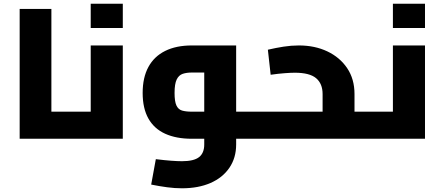

<svg xmlns="http://www.w3.org/2000/svg" viewBox="-20 -748 2378 1035"><path d="M257 0V-146H366V0ZM86 0V-700H257V0ZM366 0V-146Q371 -146 375 -141Q379 -136 381 -126.5Q383 -117 384.5 -103.5Q386 -90 386 -73Q386 -56 384.5 -42.5Q383 -29 381 -19.5Q379 -10 375 -5Q371 0 366 0Z M366 0V-146H576L469 -57V-503H642V0ZM366 0Q361 0 357 -5Q353 -10 351 -19.5Q349 -29 347.5 -42.5Q346 -56 346 -73Q346 -96 348 -112Q350 -128 354.5 -137Q359 -146 366 -146ZM469 -597V-728H642V-597Z M1253 0V-146H1357V0ZM961 267Q922 267 881 261.5Q840 256 795 247L820 110Q869 116 903.5 118.5Q938 121 961 121Q1025 121 1053 99Q1081 77 1081 31V-378L1109 -357H1014Q986 -357 965 -350Q944 -343 932.5 -319.5Q921 -296 921 -247Q921 -201 931 -179.5Q941 -158 961.5 -152Q982 -146 1014 -146H1081V0H1014Q930 0 870.5 -27Q811 -54 780 -109Q749 -164 749 -247Q749 -330 780 -387Q811 -444 870.5 -473.5Q930 -503 1014 -503H1253V31Q1253 103 1216.5 156.5Q1180 210 1114.5 238.5Q1049 267 961 267ZM1357 0V-146Q1362 -146 1365.5 -141Q1369 -136 1371.5 -126.5Q1374 -117 1375.5 -103.5Q1377 -90 1377 -73Q1377 -56 1375.5 -42.5Q1374 -29 1371.5 -19.5Q1369 -10 1365.5 -5Q1362 0 1357 0Z M1891 0V-146H1995V0ZM1357 0V-146H1779L1719 -100V-241Q1719 -297 1684 -326.5Q1649 -356 1569 -356Q1549 -356 1515 -353.5Q1481 -351 1439 -345L1424 -480Q1467 -490 1508.5 -496.5Q1550 -503 1591 -503Q1677 -503 1744.5 -471Q1812 -439 1851.5 -380.5Q1891 -322 1891 -241V0ZM1357 0Q1352 0 1348 -5Q1344 -10 1342 -19.5Q1340 -29 1338.5 -42.5Q1337 -56 1337 -73Q1337 -96 1339 -112Q1341 -128 1345.5 -137Q1350 -146 1357 -146ZM1995 0V-146Q2000 -146 2004 -141Q2008 -136 2010 -126.5Q2012 -117 2013.5 -103.5Q2015 -90 2015 -73Q2015 -56 2013.5 -42.5Q2012 -29 2010 -19.5Q2008 -10 2004 -5Q2000 0 1995 0Z M1995 0V-146H2205L2098 -57V-503H2271V0ZM1995 0Q1990 0 1986 -5Q1982 -10 1980 -19.5Q1978 -29 1976.5 -42.5Q1975 -56 1975 -73Q1975 -96 1977 -112Q1979 -128 1983.5 -137Q1988 -146 1995 -146ZM2098 -597V-728H2271V-597Z"/></svg>

Font: Cairo Play Black
Style: Regular
Weight: 900
Version: Version 3.119